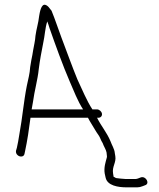

<svg xmlns="http://www.w3.org/2000/svg" viewBox="-20 -662 683 825"><path d="M475.5 9 473.3 -4C472.2 -21.4 459.9 -39.7 454.8 -55C438.9 -93.3 415.7 -118.6 397 -156H403C412.5 -156 419.7 -163.8 418.1 -173.5C416.5 -183.1 406.5 -192 397 -192H377C352.6 -228.7 333 -277.9 312.5 -321C292.9 -368.2 262.6 -451.7 243.3 -502.5C228.1 -542.7 216.8 -579.1 201.4 -616L192.6 -627C187.4 -634.3 181.6 -639 175.3 -641C156.7 -646.9 150.7 -607.8 148.2 -593C145 -562.8 136.4 -537.9 132.4 -508C131.3 -487.4 125.6 -465.1 122.3 -445.5L119.1 -426C117.5 -419.3 116.1 -412 114.7 -404L109.7 -374C107.6 -342.8 102.1 -327.3 95.2 -293C81.9 -226.4 76 -153.8 63.5 -87L58 -54C56.3 -44 54.5 -35 52.5 -27L48.7 -14C45.8 10.4 79.8 19.8 85 0L87.8 -13C97.4 -57 104.7 -106.6 111 -156H358C362 -148 367.2 -139 373.5 -129C385.3 -110.6 391.7 -97.2 402.2 -83C407.7 -75.8 412.1 -64.5 415.5 -57L421.2 -47C424.9 -35 435.9 -18.6 437.8 -7C438.1 -1.7 438.6 3.7 439.5 9C439.8 11 439.6 13.3 438.7 16C433.7 34.8 425.6 57.8 430 84C431 90 432.3 96 434 102C441.8 135.3 486.5 143 523.8 143H569.8C577.1 143 584.9 141.3 593 138L603.3 134C625.5 127.3 607.4 93.5 585.7 100L575.3 104C570.3 106 566.5 107 563.8 107H517.8C509.8 107 485 104.1 478.2 103C475.9 101.8 470.8 98 468.3 98L465.8 83C460.9 53.4 480.1 36.9 475.5 9ZM116 -192C117.7 -202 119.6 -212.7 121.7 -224C127.7 -270.3 142.1 -320.2 146.4 -364C151.5 -404.4 157.9 -438.1 165.6 -477C172.7 -507.5 173.5 -541.3 183.1 -570C186.5 -561.3 189.8 -551.7 192.9 -541C217.1 -471.6 250.9 -377.8 279.5 -312C296.8 -272.5 314.3 -226.1 337 -192Z"/></svg>

Font: CiSf OpenHand
Style: OpObl
Weight: 400
Foundry: Cannot Into Space Fonts
Version: Version 0.7892